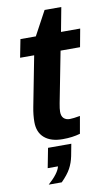

<svg xmlns="http://www.w3.org/2000/svg" viewBox="-96 -700 560 972"><g transform="rotate(-10 183.5 -214.5)"><path d="M183.6 7.8Q123 7.8 89.8 -20.8Q56.6 -49.3 56.6 -102.1Q56.6 -138.2 64.5 -178.7L114.3 -435.5H42L60.1 -528.3H139.2L206.1 -652.3H292L268.6 -528.3H367.2L350.1 -435.5H250L199.2 -174.3Q193.8 -146 193.8 -130.9Q193.8 -108.4 205.3 -97.4Q216.8 -86.4 236.3 -86.4Q252.9 -86.4 289.1 -92.8L273.4 -3.9Q233.9 7.8 183.6 7.8ZM210 99.6Q203.1 133.8 188 161.6Q172.9 189.5 140.1 222.2H73.2Q127.9 173.3 135.3 139.2H82.5L102.1 38.1H221.7Z"/></g></svg>

Font: Arimo
Style: Bold Italic
Weight: 700
Italic angle: -12°
Designer: Steve Matteson
Foundry: Monotype Imaging Inc.
Version: Version 1.33